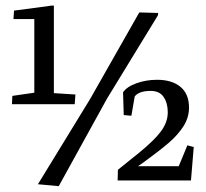

<svg xmlns="http://www.w3.org/2000/svg" viewBox="-20 -635 723 675"><path d="M242.7 -268.6 245.1 -302.7 169.4 -307.6V-615.2H160.2L29.3 -597.7L27.3 -567.9H100.6V-309.1L23.4 -297.9L22 -268.6ZM186.5 19.5 356.4 -288.6 535.2 -581.1 536.1 -589.4 469.7 -591.3 296.9 -287.1 113.3 12.7ZM651.4 -0.5 661.1 -118.2 638.7 -124 608.4 -50.8H465.3L482.4 -62.5Q541.5 -105.5 573.5 -133.1Q605.5 -160.6 625 -191.2Q644.5 -221.7 644.5 -256.8Q644.5 -304.7 614.5 -329.6Q584.5 -354.5 532.2 -354.5Q493.7 -354.5 459.7 -342.3Q425.8 -330.1 412.6 -310.5L415 -230.5L441.9 -228L453.6 -295.9Q468.3 -315.4 509.8 -315.4Q541 -315.4 555.4 -293.9Q569.8 -272.5 569.8 -240.2Q569.8 -205.6 546.1 -173.6Q522.5 -141.6 469.7 -98.6L394.5 -38.1L393.6 -0.5Z"/></svg>

Font: Neuton Light
Style: Regular
Weight: 300
Designer: Brian M Zick
Foundry: Brian M Zick
Version: Version 1.560